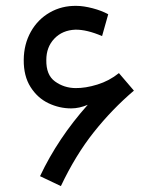

<svg xmlns="http://www.w3.org/2000/svg" viewBox="-20 -630 533 660"><path d="M239.4 -327.2Q199.9 -327.7 169.1 -350Q138.3 -372.2 139.2 -423.7Q139.2 -468.3 166.8 -497.2Q194.4 -526.2 239 -528Q278.5 -528.5 330.9 -506L352 -580.9Q330 -593.3 298.3 -601.6Q266.5 -609.8 243.1 -609.8Q192.6 -610.8 151.2 -587.1Q109.8 -563.4 85.9 -520.7Q62 -477.9 61.6 -424.2Q61.1 -368.6 85 -330.9Q108.9 -293.2 146.4 -275.3Q183.8 -257.4 224.7 -257.4Q252.3 -257.4 281.7 -269.8Q179.2 -154.9 117.6 -24.4L189.3 9.7Q239.9 -97 302.6 -175.8Q365.3 -254.6 440.3 -318.5L388.8 -378.7Q355.7 -352 314.8 -339.4Q273.9 -326.7 239.4 -327.2Z"/></svg>

Font: Arad
Style: Regular
Weight: 400
Designer: Mohammad Darvishi
Version: Version 1.010;September 21, 2024;FontCreator 15.0.0.2992 64-